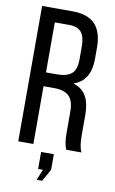

<svg xmlns="http://www.w3.org/2000/svg" viewBox="-96 -751 587 978"><g transform="rotate(10 197.0 -261.5)"><path d="M40 -700.2H195.8Q276.9 -700.2 314.5 -659.9Q352.1 -619.6 352.1 -540V-482.9Q352.1 -366.2 265.1 -338.9Q311.5 -325.2 332.3 -288.3Q353 -251.5 353 -192.9V-84Q353 -25.9 367.2 0H288.1Q274.9 -30.3 274.9 -85V-194.8Q274.9 -252 249.5 -275.4Q224.1 -298.8 172.9 -298.8H118.2V0H40ZM118.2 -370.1H175.8Q225.6 -370.1 250.2 -390.9Q274.9 -411.6 274.9 -465.8V-533.2Q274.9 -581.5 255.6 -605.2Q236.3 -628.9 193.8 -628.9H118.2ZM166 176.8 189 121.1H164.1V33.2H230V113.8L194.8 176.8Z"/></g></svg>

Font: Bebas Neue Regular
Style: Regular
Weight: 400
Designer: Ryoichi Tsunekawa
Foundry: Ryoichi Tsunekawa
Version: Version 001.003